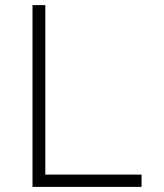

<svg xmlns="http://www.w3.org/2000/svg" viewBox="-20 -730 640 750"><path d="M107 0V-710H157V-48H533V0Z"/></svg>

Font: Geist Mono UltraLight
Style: Regular
Weight: 200
Monospace: yes
Designer: Basement.studio, Andrés Briganti, Mateo Zaragoza
Foundry: Basement.studio, Vercel, Andrés Briganti, Guido Ferreyra, Mateo Zaragoza
Version: Version 1.400; ttfautohint (v1.8.4.7-5d5b)